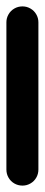

<svg xmlns="http://www.w3.org/2000/svg" viewBox="-20 -580 140 600"><path d="M0 -50.3H100V-510.3H0ZM50.3 -100Q36.3 -100 24.8 -93.3Q13.3 -86.7 6.7 -75.2Q0 -63.7 0 -50.3Q0 -36.3 6.7 -24.8Q13.3 -13.3 24.8 -6.7Q36.3 0 50.3 0Q63.7 0 75.2 -6.7Q86.7 -13.3 93.3 -24.8Q100 -36.3 100 -50.3Q100 -63.7 93.3 -75.2Q86.7 -86.7 75.2 -93.3Q63.7 -100 50.3 -100ZM50.3 -560Q36.3 -560 24.8 -553.3Q13.3 -546.7 6.7 -535.2Q0 -523.7 0 -510.3Q0 -496.3 6.7 -484.8Q13.3 -473.3 24.8 -466.7Q36.3 -460 50.3 -460Q63.7 -460 75.2 -466.7Q86.7 -473.3 93.3 -484.8Q100 -496.3 100 -510.3Q100 -523.7 93.3 -535.2Q86.7 -546.7 75.2 -553.3Q63.7 -560 50.3 -560Z"/></svg>

Font: Wavefont Thin
Style: Regular
Weight: 100
Monospace: yes
Version: Version 3.005;gftools[0.9.33]